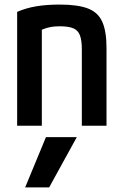

<svg xmlns="http://www.w3.org/2000/svg" viewBox="-20 -550 540 840"><path d="M195 270H90L181 50H316ZM55 -498Q94 -515 139 -522.5Q184 -530 241 -530Q320 -530 364.5 -513Q409 -496 427.5 -454.5Q446 -413 446 -340V0H338V-334Q338 -374 329.5 -396Q321 -418 300 -426.5Q279 -435 241 -435Q222 -435 205.5 -432.5Q189 -430 170.5 -423Q152 -416 126 -402L163 -470V0H55Z"/></svg>

Font: M PLUS Code Latin Medium
Style: Regular
Weight: 500
Designer: Coji Morishita
Foundry: UNDERFOREST DESIGN
Version: Version 1.002; ttfautohint (v1.8.3)